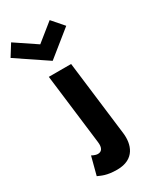

<svg xmlns="http://www.w3.org/2000/svg" viewBox="-295 -946 1123 1320"><g transform="rotate(-30 266.5 -286.5)"><path d="M30.5 -848 -26.3 -757 214.6 -595 415.7 -757 336.5 -848 197.3 -736ZM136.4 -513H313.4L386.1 79C397.2 170 366.1 275 225.1 275C141.1 275 106.6 254 80.2 243L117.7 100C117.7 100 142.5 115 164.5 115C194.5 115 210.8 93 204.9 45Z"/></g></svg>

Font: Hussar
Style: BdOpOblOne
Weight: 700
Foundry: Cannot Into Space Fonts
Version: Version 2.00